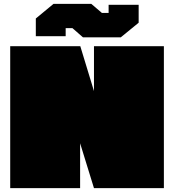

<svg xmlns="http://www.w3.org/2000/svg" viewBox="-20 -977 904 997"><path d="M411 -783 356 -831H321V-789H166V-881L258 -957H454L509 -910H544V-952H700V-859L607 -783ZM33 0V-737H397L468 -504V-737H831V0H468L396 -233V0Z"/></svg>

Font: Tomorrow Black
Style: Regular
Weight: 900
Designer: Tony de Marco, Monica Rizzolli
Foundry: Just in Type
Version: Version 2.002